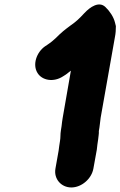

<svg xmlns="http://www.w3.org/2000/svg" viewBox="-20 -756 530 845"><path d="M244 -135C241 -120 240 -106 238 -93L224 -14C216 31 249 69 294 69C339 69 383 31 391 -14L406 -97C408 -111 409 -128 412 -143C413 -156 416 -168 415 -179C419 -199 420 -218 423 -238L486 -594C489 -609 490 -624 490 -641L486 -657C480 -682 462 -708 444 -725C416 -752 377 -726 351 -698C328 -673 315 -661 292 -645C264 -624 254 -617 225 -588L209 -574C201 -568 195 -563 190 -560L178 -552C141 -526 122 -472 145 -435C165 -402 216 -392 259 -421L270 -428C277 -433 284 -439 292 -445L256 -238C254 -225 252 -213 251 -201L248 -182C245 -164 247 -152 244 -135Z"/></svg>

Font: Blanket
Style: BlkObl
Weight: 900
Foundry: Cannot Into Space Fonts
Version: Version 0.9